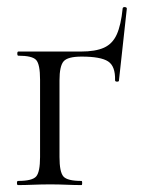

<svg xmlns="http://www.w3.org/2000/svg" viewBox="-20 -535 407 555"><path d="M32 0Q29 0 29 -6Q29 -12 32 -12Q73.4 -12 84.6 -25Q95.8 -38 95.8 -81V-305Q95.8 -349 84.6 -361.5Q73.4 -374 33 -374Q30 -374 30 -380Q30 -386 33 -386H213.8Q256 -386 280.7 -397.2Q305.4 -408.4 317.6 -435.6Q329.8 -462.8 334.6 -511Q335.6 -515 341.1 -514.5Q346.6 -514 346.6 -510L323.8 -302Q323.8 -299 318.3 -299Q312.8 -299 312.6 -303Q313.8 -343.6 292.5 -357.5Q271.2 -371.4 215.8 -371.4Q175.6 -371.4 163.8 -357.6Q152 -343.8 152 -303V-81Q152 -38 163.2 -25Q174.4 -12 215.6 -12Q217.6 -12 217.6 -6Q217.6 0 215.6 0Q196.2 0 172.7 -1Q149.2 -2 125.4 -2Q99.8 -2 75.7 -1Q51.6 0 32 0Z"/></svg>

Font: Cormorant Garamond Light
Style: Regular
Weight: 300
Designer: Christian Thalmann (Catharsis Fonts)
Foundry: Catharsis Fonts
Version: Version 4.001